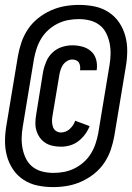

<svg xmlns="http://www.w3.org/2000/svg" viewBox="-20 -732 540 784"><path d="M197 32Q164 32 133 25.5Q102 19 76 2Q50 -15 33 -40.5Q16 -66 8 -96Q0 -126 0.5 -159Q1 -192 7 -225L53 -502Q58 -531 67.5 -559Q77 -587 94 -612.5Q111 -638 135.5 -657.5Q160 -677 188 -689.5Q216 -702 245 -707Q274 -712 303 -712Q336 -712 367 -705.5Q398 -699 424 -682Q450 -665 467 -639.5Q484 -614 492 -584Q500 -554 499.5 -521Q499 -488 493 -455L447 -178Q442 -149 432.5 -121Q423 -93 406 -67.5Q389 -42 364.5 -22.5Q340 -3 312 9.5Q284 22 255 27Q226 32 197 32ZM198 -26Q220 -26 241.5 -30Q263 -34 283.5 -44Q304 -54 321.5 -69.5Q339 -85 351 -104.5Q363 -124 370 -145Q377 -166 381 -187L427 -465Q431 -488 431.5 -511Q432 -534 427.5 -556Q423 -578 413 -597.5Q403 -617 386 -630Q369 -643 347 -648.5Q325 -654 302 -654Q280 -654 258.5 -650Q237 -646 216.5 -636Q196 -626 178.5 -610.5Q161 -595 149 -575.5Q137 -556 130 -535Q123 -514 119 -493L73 -215Q69 -192 68.5 -169Q68 -146 72.5 -124Q77 -102 87 -82.5Q97 -63 114 -50Q131 -37 153 -31.5Q175 -26 198 -26ZM230 -133Q212 -133 195.5 -136.5Q179 -140 165.5 -148.5Q152 -157 142.5 -170.5Q133 -184 128.5 -199.5Q124 -215 124.5 -232Q125 -249 128 -266L156 -439Q160 -460 169 -481Q178 -502 194.5 -517.5Q211 -533 232.5 -540Q254 -547 275 -547Q296 -547 316.5 -541.5Q337 -536 352 -522.5Q367 -509 372.5 -489Q378 -469 375 -447L374 -445H306L307 -446Q308 -454 307 -462Q306 -470 302 -476.5Q298 -483 290.5 -486Q283 -489 275 -489Q265 -489 255 -483.5Q245 -478 238.5 -469Q232 -460 228.5 -450Q225 -440 223 -430L194 -257Q192 -246 192.5 -234.5Q193 -223 196.5 -213Q200 -203 209 -197Q218 -191 229 -191Q238 -191 247.5 -194.5Q257 -198 265 -205.5Q273 -213 278.5 -221.5Q284 -230 287 -239L346 -217Q339 -199 327 -183Q315 -167 300 -155.5Q285 -144 266.5 -138.5Q248 -133 230 -133Z"/></svg>

Font: Iosevka SS18 Extrabold
Style: Italic
Weight: 800
Italic angle: -9°
Monospace: yes
Designer: Belleve Invis
Foundry: Belleve Invis
Version: Version 25.1.1; ttfautohint (v1.8.4)